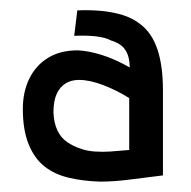

<svg xmlns="http://www.w3.org/2000/svg" viewBox="-20 -729 369 370"><path d="M294 -391Q294 -402 294 -418.5Q294 -435 294 -454Q294 -473 294 -492.5Q294 -512 294 -528.5Q294 -545 294 -555Q294 -602 283.5 -633.5Q273 -665 251 -682Q236 -694 216.5 -700Q197 -706 175 -708Q153 -710 129 -709L123 -660Q146 -661 164.5 -659Q183 -657 194 -651Q214 -645 222 -632Q230 -619 230 -599Q202 -615 176.5 -623Q151 -631 130 -632Q96 -632 72.5 -617.5Q49 -603 36.5 -577.5Q24 -552 24 -519Q24 -479 35 -451.5Q46 -424 65.5 -408.5Q85 -393 112.5 -386.5Q140 -380 173 -379Q200 -379 230.5 -383Q261 -387 294 -391ZM229 -540V-440Q227 -440 217 -439Q207 -438 192.5 -437Q178 -436 163 -437Q148 -438 137 -442Q121 -447 109 -455.5Q97 -464 90.5 -478Q84 -492 83 -512Q83 -534 89 -547.5Q95 -561 106 -568Q117 -575 132 -575Q153 -575 179 -565Q205 -555 229 -540Z"/></svg>

Font: Advent Pro Medium
Style: Regular
Weight: 500
Designer: VivaRado, Andreas Kalpakidis
Foundry: VivaRado, Andreas Kalpakidis
Version: Version 3.000